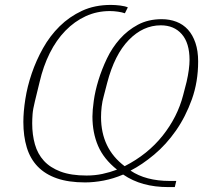

<svg xmlns="http://www.w3.org/2000/svg" viewBox="-20 -730 869 781"><path d="M691 31H664Q610 31 564.5 18.5Q519 6 481 -20Q441 -3 401.5 4.5Q362 12 326 12Q259 12 211.5 -4.5Q164 -21 133.5 -52.5Q103 -84 89 -130Q75 -176 75 -234Q75 -275 83 -326.5Q91 -378 109 -431Q127 -484 155 -534Q183 -584 222.5 -623Q262 -662 313.5 -686Q365 -710 431 -710Q449 -710 469 -707.5Q489 -705 500 -700L488 -676Q477 -680 460 -682.5Q443 -685 427 -685Q374 -685 328.5 -664Q283 -643 246 -605Q209 -567 182.5 -514Q156 -461 141 -396L122 -318Q114 -286 112.5 -265.5Q111 -245 111 -228Q111 -182 122 -143Q133 -104 158.5 -76Q184 -48 226.5 -32Q269 -16 332 -16Q366 -16 396.5 -22.5Q427 -29 456 -40Q402 -83 379 -136.5Q356 -190 356 -256Q356 -281 361.5 -320.5Q367 -360 380.5 -404Q394 -448 415 -492Q436 -536 467.5 -571.5Q499 -607 541 -629.5Q583 -652 638 -652Q670 -652 697.5 -641.5Q725 -631 744.5 -609.5Q764 -588 775 -555.5Q786 -523 786 -480Q786 -397 760.5 -326Q735 -255 695.5 -198.5Q656 -142 607 -101Q558 -60 511 -36Q542 -15 582 -4.5Q622 6 670 6H697ZM402 -339Q396 -318 393.5 -296Q391 -274 391 -254Q391 -126 487 -54Q581 -102 641.5 -178Q702 -254 725 -343L739 -397Q745 -423 748 -446Q751 -469 751 -486Q751 -555 719.5 -591Q688 -627 634 -627Q562 -627 504 -567.5Q446 -508 416 -393Z"/></svg>

Font: IBM Plex Serif ExtLt
Style: Italic
Weight: 200
Italic angle: -14°
Designer: Mike Abbink, Paul van der Laan, Pieter van Rosmalen
Foundry: Bold Monday
Version: Version 3.001